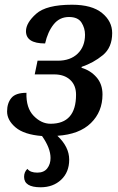

<svg xmlns="http://www.w3.org/2000/svg" viewBox="-20 -567 499 813"><path d="M152 226Q205 226 239 194Q273 162 273 109Q273 55 223 8Q316 2 365 -46Q414 -94 414 -167Q414 -211 388.5 -240Q363 -269 325 -280L326 -284Q376 -301 415.5 -333.5Q455 -366 455 -427Q455 -477 412 -512Q369 -547 285 -547Q176 -547 133 -508.5Q90 -470 90 -435Q90 -383 171 -383Q182 -432 207 -463.5Q232 -495 272 -495Q310 -495 325 -471.5Q340 -448 340 -420Q340 -370 309 -340Q278 -310 225 -310H139L127 -252H209Q252 -252 277 -229Q302 -206 302 -166Q302 -43 194 -43Q155 -43 122.5 -76.5Q90 -110 92 -174Q46 -174 28 -152Q10 -130 10 -95Q10 -58 46 -27.5Q82 3 158 9Q194 60 194 102Q194 128 180 146Q166 164 138 164Q108 164 96 148Q82 161 82 182Q82 226 152 226Z"/></svg>

Font: Noto Serif SemiCondensed Semi
Style: Italic
Weight: 600
Width: 4
Italic angle: -12°
Designer: Monotype Design Team
Foundry: Monotype Imaging Inc.
Version: Version 1.901